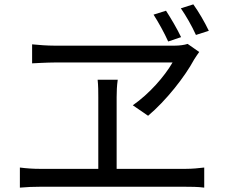

<svg xmlns="http://www.w3.org/2000/svg" viewBox="-20 -869 1040 879"><path d="M936 -728C917 -768 889 -816 865 -849L808 -831C832 -796 858 -751 877 -709ZM809 -699C791 -737 762 -786 740 -820L683 -802C706 -766 732 -719 750 -679ZM770 -583C733 -519 664 -440 588 -387L658 -339C740 -408 826 -517 869 -597C876 -609 884 -619 892 -631L839 -668C824 -663 801 -660 780 -660H229C195 -660 158 -663 127 -666V-579C127 -579 197 -583 233 -583ZM514 -96V-424C514 -450 515 -476 519 -504H427C430 -476 430 -448 430 -424V-96H162C133 -96 102 -98 71 -102V-10C103 -13 134 -14 162 -14H830C850 -14 888 -14 915 -10V-102C889 -99 861 -96 830 -96Z"/></svg>

Font: Noto Sans CJK TC Regular
Style: Regular
Weight: 400
Designer: Ryoko NISHIZUKA (kana & ideographs); Paul D. Hunt (Latin, Greek & Cyrillic); Wenlong ZHANG (bopomofo); Sandoll Communica
Foundry: Adobe Systems Incorporated
Version: Version 1.001;PS 1.001;hotconv 1.0.78;makeotf.lib2.5.61930